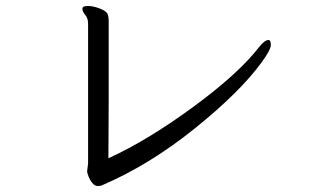

<svg xmlns="http://www.w3.org/2000/svg" viewBox="-20 -645 1040 643"><path d="M272 -73 275 -98V-566Q275 -584 265.5 -595Q256 -606 256 -615V-616Q256 -625 274 -625Q292 -625 314 -616.5Q336 -608 340 -598.5Q344 -589 344 -575V-311Q344 -253 343.5 -201Q343 -149 343 -115Q473 -174 626.5 -286.5Q780 -399 849 -489Q867 -511 879 -511Q887 -511 887 -494.5Q887 -478 856 -436Q784 -337 632.5 -215Q481 -93 323 -25Q317 -22 307 -22Q297 -22 288.5 -33Q280 -44 276 -55.5Q272 -67 272 -68Z"/></svg>

Font: LXGW WenKai
Style: Regular
Weight: 400
Designer: LXGW / Fontworks Inc.
Foundry: LXGW / Fontworks Inc.
Version: Version 1.520; June 14, 2025